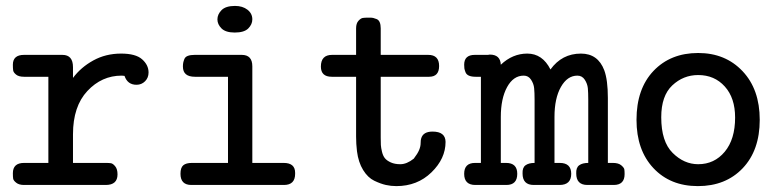

<svg xmlns="http://www.w3.org/2000/svg" viewBox="-20 -631 2665 655"><path d="M23.9 -40Q23.9 -75.2 62 -75.2H145V-369.1H62Q43.9 -369.1 34.9 -376.5Q25.9 -383.8 24.9 -390.9Q23.9 -397.9 23.9 -410.2Q23.9 -443.8 62 -443.8Q62.5 -443.8 63 -443.8H192.9Q229 -443.8 229 -401.9V-365.2Q255.9 -401.4 298.3 -424.8Q340.8 -448.2 393.1 -448.2Q442.9 -448.2 464.8 -428.7Q486.8 -409.2 486.8 -383.8Q486.8 -365.7 474.9 -353.8Q462.9 -341.8 445.8 -341.8Q415 -341.8 404.8 -372.1Q403.8 -372.1 399.9 -372.6Q396 -373 395 -373Q327.1 -373 278.1 -320.6Q229 -268.1 229 -172.9V-75.2H341.8Q351.6 -75.2 358.4 -74.2Q365.2 -73.2 373 -63.7Q380.9 -54.2 380.9 -36.1Q380.9 0 340.8 0H62Q44.9 0 35.4 -7.6Q25.9 -15.1 24.9 -21.5Q23.9 -27.8 23.9 -40Z M595.7 -38.1Q595.7 -59.1 605.2 -67.1Q614.7 -75.2 634.8 -75.2H757.8V-369.1H645Q604 -369.1 604 -403.8Q604 -411.6 605 -416.7Q606 -421.9 608.9 -429.4Q611.8 -437 620.8 -440.4Q629.9 -443.8 644 -443.8H804.7Q840.8 -443.8 840.8 -404.8V-75.2H947.8Q986.8 -75.2 986.8 -41.5Q986.8 -40 986.8 -38.1Q986.8 0 948.7 0H632.8Q595.7 0 595.7 -38.1ZM781.7 -610.8Q807.6 -610.8 824.2 -597.9Q840.8 -585 840.8 -564.9Q840.8 -547.9 826.9 -533.9Q813 -520 780.8 -520Q750 -520 735.8 -533.9Q721.7 -547.9 721.7 -564.9Q721.7 -582 735.8 -596.4Q750 -610.8 781.7 -610.8Z M1074.7 -403.8Q1074.7 -443.8 1112.8 -443.8H1194.8V-534.2Q1194.8 -551.3 1202.9 -560.1Q1210.9 -568.8 1217.8 -569.8Q1224.6 -570.8 1236.8 -570.8H1241.7Q1248.5 -570.8 1253.2 -569.8Q1257.8 -568.8 1264.9 -565.9Q1272 -563 1275.4 -554.9Q1278.8 -546.9 1278.8 -534.2V-443.8H1440.9Q1478 -443.8 1478 -405.8Q1478 -369.1 1443.8 -369.1Q1443.4 -369.1 1442.9 -369.1H1278.8V-162.1Q1278.8 -146 1279.3 -136.5Q1279.8 -127 1283.2 -113Q1286.6 -99.1 1293.2 -91.1Q1299.8 -83 1313.2 -76.9Q1326.7 -70.8 1345.7 -70.8Q1367.7 -70.8 1391.6 -89.8Q1404.8 -106.9 1409.9 -119.4Q1415 -131.8 1415 -142.8Q1415 -153.8 1417 -159.2Q1423.8 -182.1 1455.6 -182.1Q1499.5 -182.1 1500 -147Q1500 -89.8 1451.9 -43Q1403.8 3.9 1332 3.9Q1314 3.9 1296.4 0Q1278.8 -3.9 1256.8 -14.4Q1234.9 -24.9 1218.8 -51Q1202.6 -77.1 1197.8 -115.2Q1194.8 -140.1 1194.8 -165V-369.1H1112.8Q1112.3 -369.1 1111.8 -369.1Q1074.7 -369.1 1074.7 -403.8Z M1563.5 -38.1Q1563.5 -75.2 1600.6 -75.2Q1600.6 -75.2 1620.6 -75.2V-369.1H1602.5Q1588.4 -369.1 1579.6 -373Q1570.8 -377 1567.9 -385Q1564.9 -393.1 1564.2 -397.5Q1563.5 -401.9 1563.5 -410.2Q1563.5 -443.8 1599.6 -443.8Q1600.1 -443.8 1600.6 -443.8H1641.6H1644.5Q1648.4 -444.8 1650.9 -444.8Q1687 -444.8 1688.5 -410.2Q1728.5 -448.2 1778.8 -448.2Q1830.6 -448.2 1857.9 -394Q1897 -448.2 1961.9 -448.2Q2020 -448.2 2041.5 -391.1Q2053.7 -357.9 2053.7 -296.9V-75.2H2070.8Q2089.8 -75.2 2099.4 -67.1Q2108.9 -59.1 2109.9 -53Q2110.8 -46.9 2110.8 -37.1Q2110.8 0 2073.7 0H1983.9Q1945.8 0 1945.8 -39.1Q1944.8 -59.1 1955.8 -67.1Q1966.8 -75.2 1986.8 -75.2V-291Q1986.8 -314.9 1985.4 -330.1Q1983.9 -345.2 1974.9 -359.1Q1965.8 -373 1949.7 -373Q1915.5 -373 1893.6 -334.5Q1871.6 -295.9 1871.6 -231.9V-75.2H1889.6Q1928.7 -75.2 1928.7 -38.1Q1928.7 0 1888.7 0H1800.8Q1762.7 0 1762.7 -39.1Q1761.7 -59.1 1772.7 -67.1Q1783.7 -75.2 1803.7 -75.2V-291Q1803.7 -314.9 1802.2 -330.1Q1800.8 -345.2 1791.7 -359.1Q1782.7 -373 1766.6 -373Q1731.4 -373 1710 -334Q1688.5 -294.9 1688.5 -231.9V-75.2H1706.5Q1744.6 -75.2 1744.6 -38.1Q1744.6 0 1707.5 0H1601.6Q1563.5 0 1563.5 -38.1Z M2151.4 -222.2Q2151.4 -328.1 2209.5 -389.2Q2267.6 -450.2 2361.8 -450.2Q2454.6 -450.2 2513.2 -388.2Q2571.8 -326.2 2571.8 -222.2Q2571.8 -118.2 2513.7 -57.1Q2455.6 3.9 2360.8 3.9Q2266.6 3.9 2209 -57.6Q2151.4 -119.1 2151.4 -222.2ZM2235.8 -231Q2235.8 -147.9 2274.7 -109.4Q2313.5 -70.8 2361.8 -70.8Q2417 -70.8 2452.4 -113.3Q2487.8 -155.8 2487.8 -230Q2487.8 -296.9 2452.6 -335.9Q2417.5 -375 2361.8 -375Q2311 -375 2273.4 -339.6Q2235.8 -304.2 2235.8 -231Z"/></svg>

Font: CMU Typewriter Text
Style: Bold
Weight: 700
Version: Version 0.7.0